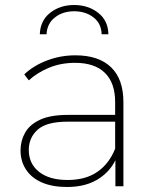

<svg xmlns="http://www.w3.org/2000/svg" viewBox="-20 -744 618 767"><path d="M441 0V-104Q420 -61 379 -33Q327 3 248 3Q189 3 147.5 -15Q106 -33 84 -66.5Q62 -100 62 -143Q62 -181 80 -213.5Q98 -246 139.5 -265.5Q181 -285 251 -285H440V-336Q440 -413 399 -453Q358 -493 280 -493Q223 -493 176 -473.5Q129 -454 95 -423L77 -447Q114 -482 168 -502.5Q222 -523 281 -523Q374 -523 423.5 -475.5Q473 -428 473 -336V0ZM440 -258H251Q166 -258 130.5 -226Q95 -194 95 -145Q95 -90 136 -57.5Q177 -25 250 -25Q322 -25 369 -57.5Q416 -90 440 -150ZM139 -607Q141 -662 180.5 -693Q220 -724 276 -724Q332 -724 372 -693Q412 -662 413 -607H386Q385 -650 353.5 -674.5Q322 -699 276 -699Q231 -699 199.5 -674.5Q168 -650 166 -607Z"/></svg>

Font: Montserrat Thin ExtraLight
Style: Regular
Weight: 250
Version: Version 9.000